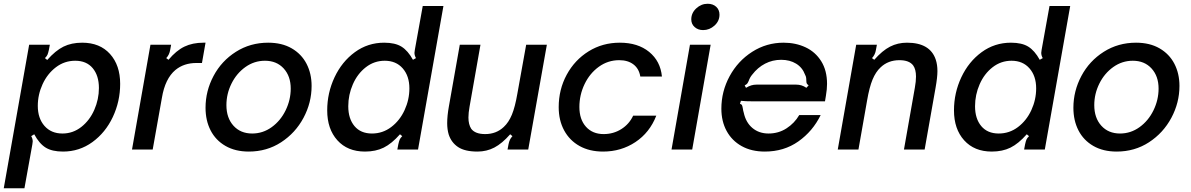

<svg xmlns="http://www.w3.org/2000/svg" viewBox="-30 -795 6332 1021"><path d="M609 -349Q609 -256 570 -173Q531 -90 461.5 -39.5Q392 11 305 11Q247 11 213 -10Q179 -31 152 -81L136 -71Q144 -57 144 -43Q144 -39 142 -27L100 206H-10L125 -557H235L230 -530Q226 -512 222.5 -504Q219 -496 209 -486L221 -476Q265 -526 307.5 -547Q350 -568 407 -568Q501 -568 555 -508Q609 -448 609 -349ZM171 -232Q171 -166 206.5 -125.5Q242 -85 302 -85Q358 -85 402.5 -120Q447 -155 471.5 -211Q496 -267 496 -327Q496 -393 463 -432.5Q430 -472 370 -472Q313 -472 267.5 -437.5Q222 -403 196.5 -347.5Q171 -292 171 -232Z M672 0 770 -557H880L875 -530Q871 -504 854 -486L866 -477Q907 -526 950.5 -547Q994 -568 1052 -568H1063L1044 -460H1014Q948 -460 903 -423Q848 -377 831 -275L782 0Z M1063 -222Q1063 -311 1105.5 -391Q1148 -471 1224.5 -519.5Q1301 -568 1396 -568Q1469 -568 1521 -538Q1573 -508 1600 -456Q1627 -404 1627 -338Q1627 -249 1584 -168.5Q1541 -88 1465 -38.5Q1389 11 1293 11Q1221 11 1169 -19Q1117 -49 1090 -101.5Q1063 -154 1063 -222ZM1516 -324Q1516 -390 1478.5 -431Q1441 -472 1379 -472Q1322 -472 1275 -438.5Q1228 -405 1201 -350.5Q1174 -296 1174 -236Q1174 -168 1211.5 -126.5Q1249 -85 1311 -85Q1368 -85 1415 -119Q1462 -153 1489 -208.5Q1516 -264 1516 -324Z M1710 -208Q1710 -301 1749 -384Q1788 -467 1857 -517.5Q1926 -568 2013 -568Q2071 -568 2105 -547Q2139 -526 2166 -477L2182 -486Q2174 -500 2174 -514Q2174 -518 2176 -530L2218 -763H2328L2193 0H2083L2088 -27Q2092 -45 2095.5 -53Q2099 -61 2109 -71L2097 -81Q2053 -31 2010.5 -10Q1968 11 1911 11Q1818 11 1764 -49Q1710 -109 1710 -208ZM2147 -325Q2147 -391 2111.5 -431.5Q2076 -472 2016 -472Q1960 -472 1915.5 -437.5Q1871 -403 1846.5 -347Q1822 -291 1822 -230Q1822 -164 1855 -124.5Q1888 -85 1948 -85Q2005 -85 2050.5 -119.5Q2096 -154 2121.5 -209.5Q2147 -265 2147 -325Z M2356 -80Q2348 -107 2348 -140Q2348 -179 2357 -229L2415 -557H2525L2467 -228Q2461 -195 2461 -170Q2461 -133 2476 -110Q2497 -82 2550 -82Q2609 -82 2649 -120Q2675 -144 2692 -185Q2709 -226 2721 -296L2768 -557H2878L2779 0H2669L2674 -27Q2677 -42 2681.5 -51.5Q2686 -61 2695 -71L2683 -81Q2640 -32 2599 -10.5Q2558 11 2509 11Q2442 11 2406 -13Q2370 -37 2356 -80Z M2941 -225Q2941 -319 2983.5 -397.5Q3026 -476 3100 -522Q3174 -568 3266 -568Q3362 -568 3422 -519Q3482 -470 3490 -388H3375Q3368 -430 3338.5 -452.5Q3309 -475 3263 -475Q3203 -475 3154.5 -440Q3106 -405 3078.5 -347.5Q3051 -290 3051 -226Q3051 -160 3086 -121Q3121 -82 3180 -82Q3232 -82 3274 -108.5Q3316 -135 3337 -180H3460Q3425 -90 3349 -39.5Q3273 11 3177 11Q3105 11 3052 -18.5Q2999 -48 2970 -101.5Q2941 -155 2941 -225Z M3651 0H3541L3639 -557H3749ZM3646 -692Q3646 -726 3672.5 -750.5Q3699 -775 3733 -775Q3761 -775 3778.5 -759Q3796 -743 3796 -717Q3796 -683 3769.5 -659Q3743 -635 3709 -635Q3682 -635 3664 -651Q3646 -667 3646 -692Z M3806 -217Q3806 -309 3850 -390Q3894 -471 3970 -519.5Q4046 -568 4137 -568Q4201 -568 4253.5 -543.5Q4306 -519 4337 -469.5Q4368 -420 4368 -349Q4368 -321 4362 -286L4357 -256H3981Q3931 -256 3910 -259L3905 -243Q3913 -241 3915.5 -236Q3918 -231 3920 -219Q3922 -205 3925 -196Q3936 -144 3971 -114.5Q4006 -85 4057 -85Q4110 -85 4152.5 -112.5Q4195 -140 4220 -183H4334Q4292 -97 4215.5 -43Q4139 11 4037 11Q3966 11 3914 -18Q3862 -47 3834 -98.5Q3806 -150 3806 -217ZM3937 -328Q3952 -337 3965 -341Q3978 -345 3993 -345H4204Q4234 -345 4258 -328L4270 -341Q4262 -347 4260 -351.5Q4258 -356 4258 -363Q4258 -372 4257 -380.5Q4256 -389 4251 -398Q4237 -436 4203.5 -456.5Q4170 -477 4124 -477Q4078 -477 4038.5 -456.5Q3999 -436 3970 -398Q3958 -384 3951 -364Q3947 -355 3943.5 -350.5Q3940 -346 3930 -341Z M4425 0 4523 -557H4633L4628 -530Q4624 -504 4607 -486L4619 -477Q4662 -526 4703 -547Q4744 -568 4793 -568Q4916 -568 4946 -478Q4955 -451 4955 -417Q4955 -384 4945 -328L4887 0H4777L4835 -329Q4841 -362 4841 -388Q4841 -426 4826 -447Q4805 -475 4753 -475Q4693 -475 4653 -437Q4627 -413 4610 -372Q4593 -331 4581 -261L4535 0Z M5043 -208Q5043 -301 5082 -384Q5121 -467 5190 -517.5Q5259 -568 5346 -568Q5404 -568 5438 -547Q5472 -526 5499 -477L5515 -486Q5507 -500 5507 -514Q5507 -518 5509 -530L5551 -763H5661L5526 0H5416L5421 -27Q5425 -45 5428.5 -53Q5432 -61 5442 -71L5430 -81Q5386 -31 5343.5 -10Q5301 11 5244 11Q5151 11 5097 -49Q5043 -109 5043 -208ZM5480 -325Q5480 -391 5444.5 -431.5Q5409 -472 5349 -472Q5293 -472 5248.5 -437.5Q5204 -403 5179.5 -347Q5155 -291 5155 -230Q5155 -164 5188 -124.5Q5221 -85 5281 -85Q5338 -85 5383.5 -119.5Q5429 -154 5454.5 -209.5Q5480 -265 5480 -325Z M5678 -222Q5678 -311 5720.5 -391Q5763 -471 5839.5 -519.5Q5916 -568 6011 -568Q6084 -568 6136 -538Q6188 -508 6215 -456Q6242 -404 6242 -338Q6242 -249 6199 -168.5Q6156 -88 6080 -38.5Q6004 11 5908 11Q5836 11 5784 -19Q5732 -49 5705 -101.5Q5678 -154 5678 -222ZM6131 -324Q6131 -390 6093.5 -431Q6056 -472 5994 -472Q5937 -472 5890 -438.5Q5843 -405 5816 -350.5Q5789 -296 5789 -236Q5789 -168 5826.5 -126.5Q5864 -85 5926 -85Q5983 -85 6030 -119Q6077 -153 6104 -208.5Q6131 -264 6131 -324Z"/></svg>

Font: Open Sauce Sans Medium Italic
Style: Regular
Weight: 500
Italic angle: -10°
Designer: Alfredo Marco Pradil
Foundry: Creative Sauce Fz LLC
Version: Version 1.477